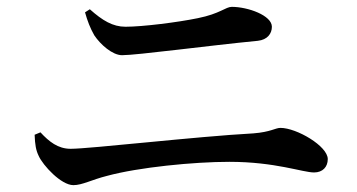

<svg xmlns="http://www.w3.org/2000/svg" viewBox="-20 -639 1040 560"><path d="M732 -520C760 -523 773 -541 773 -561C773 -594 703 -619 656 -619C638 -619 622 -599 557 -586C499 -574 396 -561 346 -561C309 -561 279 -579 242 -612L228 -603C235 -578 243 -557 255 -536C273 -509 308 -478 336 -478C379 -478 588 -506 732 -520ZM81 -246C82 -217 85 -200 93 -184C105 -157 158 -99 194 -99C220 -99 248 -115 292 -126C384 -151 545 -167 649 -167C783 -167 863 -136 896 -136C921 -136 936 -152 936 -175C936 -213 845 -266 798 -266C783 -266 770 -254 719 -250C554 -241 242 -205 186 -205C149 -205 123 -226 98 -253Z"/></svg>

Font: Noto Serif HK SemiBold
Style: Regular
Weight: 600
Designer: Ryoko NISHIZUKA 西塚涼子 (kana & ideographs); Frank Grießhammer (Latin, Greek & Cyrillic); Wenlong ZHANG 张文龙 (bopomofo); San
Foundry: Adobe
Version: Version 2.001;hotconv 1.1.0;makeotfexe 2.6.0